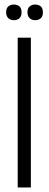

<svg xmlns="http://www.w3.org/2000/svg" viewBox="-20 -826 214 846"><path d="M58 0V-660H116V0ZM135 -737Q120 -737 110.5 -746Q101 -755 101 -772Q101 -790 111 -798Q121 -806 134 -806Q150 -806 159.5 -798Q169 -790 169 -771Q169 -754 159.5 -745.5Q150 -737 135 -737ZM42 -737Q26 -737 16.5 -746Q7 -755 7 -772Q7 -790 17 -798Q27 -806 40 -806Q56 -806 65.5 -798Q75 -790 75 -771Q75 -754 65.5 -745.5Q56 -737 42 -737Z"/></svg>

Font: Bricolage Grotesque 48pt ExtraLight
Style: Regular
Weight: 200
Designer: Mathieu Triay
Foundry: Atelier Triay
Version: Version 1.000; ttfautohint (v1.8.4.7-5d5b);gftools[0.9.32]